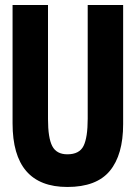

<svg xmlns="http://www.w3.org/2000/svg" viewBox="-20 -734 540 764"><path d="M470 -240V-714H329V-262Q329 -187 312.5 -153.5Q296 -120 248 -120Q205 -120 188 -152.5Q171 -185 171 -260V-714H30V-243Q30 10 248 10Q364 10 417 -54Q470 -118 470 -240Z"/></svg>

Font: Noto Sans Mono UI Condensed ExtraBold
Style: Regular
Weight: 800
Width: 3
Designer: Monotype Design team
Foundry: Monotype Imaging Inc.
Version: 1.000